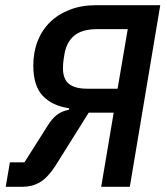

<svg xmlns="http://www.w3.org/2000/svg" viewBox="-20 -718 640 738"><path d="M18 -94H74L160 -230Q179 -261 198 -276Q217 -291 245 -296L246 -302Q181 -311 144.5 -349.5Q108 -388 108 -466Q108 -517 124.5 -559.5Q141 -602 172 -632.5Q203 -663 248 -680.5Q293 -698 349 -698H596L479 0H369L417 -285H321L192 -79Q163 -35 133.5 -17.5Q104 0 67 0H2ZM432 -377 471 -606H354Q296 -606 266 -581.5Q236 -557 228 -511L225 -493Q222 -473 222 -456Q222 -415 244.5 -396Q267 -377 316 -377Z"/></svg>

Font: IBM Plex Mono Medium
Style: Italic
Weight: 500
Italic angle: -9°
Monospace: yes
Designer: Mike Abbink, Paul van der Laan, Pieter van Rosmalen
Foundry: Bold Monday
Version: Version 2.3